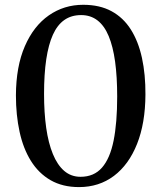

<svg xmlns="http://www.w3.org/2000/svg" viewBox="-20 -772 674 802"><path d="M310 9.5Q241.5 9.5 191.5 -19.2Q141.5 -48 109.2 -99.8Q77 -151.5 61.8 -221.5Q46.5 -291.5 46.5 -373.5Q47 -494.5 83.8 -579Q120.5 -663.5 184 -707.8Q247.5 -752 327.5 -752Q396.5 -752 445.8 -725.2Q495 -698.5 526.5 -648.8Q558 -599 573 -530Q588 -461 587.5 -377Q587 -257.5 552.5 -170.8Q518 -84 455.8 -37.2Q393.5 9.5 310 9.5ZM316.5 -33.5Q372.5 -33.5 406 -71.8Q439.5 -110 454.5 -184.5Q469.5 -259 469.5 -368.5Q469.5 -451 460.8 -514.5Q452 -578 434 -621.2Q416 -664.5 387.2 -686.8Q358.5 -709 319 -709Q278 -709 248.8 -688.5Q219.5 -668 201 -627Q182.5 -586 173.2 -524.2Q164 -462.5 164 -379.5Q164 -301.5 173 -238Q182 -174.5 200.8 -128.8Q219.5 -83 248.2 -58.2Q277 -33.5 316.5 -33.5Z"/></svg>

Font: Merriweather 60pt
Style: Regular
Weight: 400
Version: Version 2.100